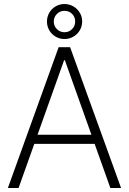

<svg xmlns="http://www.w3.org/2000/svg" viewBox="-20 -944 646 964"><path d="M19.5 0 274.4 -707H332L587.9 0H534.2L455.1 -221.7H152.3L73.2 0ZM439 -267.6 305.7 -641.6H301.8L168.5 -267.6ZM215.8 -835.9Q215.8 -859.9 227.5 -880.1Q239.3 -900.4 259.5 -912.1Q279.8 -923.8 303.7 -923.8Q327.6 -923.8 348.1 -912.1Q368.7 -900.4 380.6 -880.1Q392.6 -859.9 392.6 -835.9Q392.6 -812 380.6 -791.7Q368.7 -771.5 348.1 -759.8Q327.6 -748 303.7 -748Q279.8 -748 259.5 -759.8Q239.3 -771.5 227.5 -791.7Q215.8 -812 215.8 -835.9ZM357.4 -835.9Q357.4 -858.9 342 -874.3Q326.7 -889.6 303.7 -889.6Q281.2 -889.6 265.6 -873.8Q250 -857.9 250 -835.9Q250 -813.5 265.6 -797.9Q281.2 -782.2 303.7 -782.2Q326.7 -782.2 342 -797.9Q357.4 -813.5 357.4 -835.9Z"/></svg>

Font: Pretendard Std ExtraLight
Style: Regular
Weight: 200
Designer: Base glyphs from Inter by Rasmus Andersson; Hangeul glyphs from Noto Sans CJK(Source Han Sans) by Jang Soo-young and Kan
Foundry: Kil Hyung-jin
Version: Version 1.309